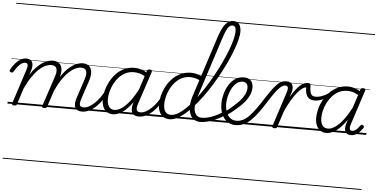

<svg xmlns="http://www.w3.org/2000/svg" viewBox="-98 -1327 4195 2136"><g transform="rotate(5 1999.5 -259.5)"><path d="M76 15Q64 15 56.5 10Q49 5 52 -6L178 -394Q191 -433 185.5 -451Q180 -469 157 -469Q137 -469 117.5 -456.5Q98 -444 78 -419.5Q58 -395 36 -359Q30 -351 24 -348.5Q18 -346 7 -350Q-5 -354 -7 -362Q-9 -370 -4 -379Q18 -419 44.5 -450Q71 -481 101.5 -499Q132 -517 166 -517Q189 -517 205 -509.5Q221 -502 230 -487Q239 -472 240 -451Q241 -430 235 -404L213 -337Q245 -388 278 -422.5Q311 -457 343 -478.5Q375 -500 404.5 -509.5Q434 -519 460 -519Q506 -519 533 -497.5Q560 -476 565 -433.5Q570 -391 550 -329L443 -4Q439 6 433 10.5Q427 15 412 15Q400 15 392 10Q384 5 388 -6L499 -341Q513 -381 512.5 -409.5Q512 -438 496.5 -453.5Q481 -469 446 -469Q417 -469 382.5 -453Q348 -437 311.5 -403Q275 -369 237.5 -314Q200 -259 164 -181L107 -4Q104 6 97.5 10.5Q91 15 76 15ZM832 17Q803 17 784 7Q765 -3 756 -22.5Q747 -42 748.5 -69.5Q750 -97 762 -132L831 -341Q845 -381 844.5 -409.5Q844 -438 829 -453.5Q814 -469 780 -469Q751 -469 716.5 -452.5Q682 -436 644.5 -400.5Q607 -365 569.5 -308.5Q532 -252 496 -171H472Q504 -263 544.5 -328.5Q585 -394 629 -436.5Q673 -479 716 -499Q759 -519 795 -519Q839 -519 865.5 -497Q892 -475 897 -433Q902 -391 882 -329L815 -128Q798 -77 804.5 -54Q811 -31 846 -31Q856 -31 859.5 -23.5Q863 -16 861.5 -7Q860 2 852.5 9.5Q845 17 832 17ZM0 605H989V615H0ZM0 -20H989V0H0ZM0 -505H989V-500H0ZM0 -1125H989V-1115H0Z M832 17Q821 17 816.5 9.5Q812 2 813.5 -7Q815 -16 823.5 -23.5Q832 -31 847 -31Q875 -31 906 -47.5Q937 -64 968 -93Q999 -122 1027 -161.5Q1055 -201 1078 -247Q1083 -257 1092 -256.5Q1101 -256 1107.5 -249.5Q1114 -243 1109 -233Q1084 -179 1053 -133Q1022 -87 986 -53.5Q950 -20 911.5 -1.5Q873 17 832 17ZM989 605V615ZM989 -20V0ZM989 -505V-500ZM989 -1125V-1115Z M1178 17Q1139 17 1110.5 -2Q1082 -21 1067 -57Q1052 -93 1052 -141Q1052 -185 1065 -236Q1078 -287 1104 -337Q1130 -387 1169 -428.5Q1208 -470 1260 -494.5Q1312 -519 1377 -519Q1415 -519 1454.5 -505.5Q1494 -492 1525 -469L1513 -425Q1471 -452 1437 -461Q1403 -470 1372 -470Q1320 -470 1278 -449Q1236 -428 1204 -392.5Q1172 -357 1151 -314.5Q1130 -272 1119 -228Q1108 -184 1108 -146Q1108 -111 1117.5 -86Q1127 -61 1145.5 -47Q1164 -33 1192 -33Q1229 -33 1272.5 -62.5Q1316 -92 1362.5 -152.5Q1409 -213 1455 -305L1469 -266Q1419 -161 1366.5 -99Q1314 -37 1266 -10Q1218 17 1178 17ZM1466 17Q1438 17 1419 7Q1400 -3 1391 -22Q1382 -41 1382.5 -67Q1383 -93 1393 -125L1513 -494Q1518 -506 1524.5 -510.5Q1531 -515 1544 -515Q1562 -515 1567 -507.5Q1572 -500 1568 -488L1447 -122Q1431 -73 1440.5 -52Q1450 -31 1481 -31Q1490 -31 1494 -23.5Q1498 -16 1496.5 -7Q1495 2 1487.5 9.5Q1480 17 1466 17ZM989 605H1624V615H989ZM989 -20H1624V0H989ZM989 -505H1624V-500H989ZM989 -1125H1624V-1115H989Z M1467 17Q1456 17 1451.5 9.5Q1447 2 1448.5 -7Q1450 -16 1458.5 -23.5Q1467 -31 1482 -31Q1510 -31 1541 -47.5Q1572 -64 1603 -93Q1634 -122 1662 -161.5Q1690 -201 1713 -247Q1718 -257 1727 -256.5Q1736 -256 1742.5 -249.5Q1749 -243 1744 -233Q1719 -179 1688 -133Q1657 -87 1621 -53.5Q1585 -20 1546.5 -1.5Q1508 17 1467 17ZM1624 605V615ZM1624 -20V0ZM1624 -505V-500ZM1624 -1125V-1115Z M1810 17Q1749 17 1714.5 -25.5Q1680 -68 1680 -141Q1680 -187 1693.5 -239Q1707 -291 1733.5 -340.5Q1760 -390 1799.5 -430.5Q1839 -471 1891 -495Q1943 -519 2006 -519Q2031 -519 2056.5 -513.5Q2082 -508 2106 -496.5Q2130 -485 2152 -468L2138 -423Q2099 -451 2065.5 -460.5Q2032 -470 2001 -470Q1949 -470 1907 -449Q1865 -428 1833.5 -393Q1802 -358 1780.5 -315Q1759 -272 1748.5 -227.5Q1738 -183 1738 -143Q1738 -110 1747 -85Q1756 -60 1775 -46.5Q1794 -33 1823 -33Q1860 -33 1903.5 -59Q1947 -85 1993.5 -131.5Q2040 -178 2087.5 -239Q2135 -300 2180.5 -371Q2226 -442 2267.5 -517Q2309 -592 2343.5 -665.5Q2378 -739 2404 -806.5Q2430 -874 2444 -929.5Q2458 -985 2458 -1022Q2458 -1052 2448 -1067.5Q2438 -1083 2418 -1083Q2399 -1083 2382.5 -1067.5Q2366 -1052 2350.5 -1018Q2335 -984 2317 -928L2098 -252Q2083 -204 2079.5 -164Q2076 -124 2084.5 -94Q2093 -64 2113.5 -47.5Q2134 -31 2166 -31Q2176 -31 2179 -23.5Q2182 -16 2180.5 -7Q2179 2 2172 9.5Q2165 17 2155 17Q2112 17 2082 -4Q2052 -25 2037.5 -63Q2023 -101 2024.5 -152.5Q2026 -204 2045 -263L2266 -943Q2299 -1043 2336.5 -1088.5Q2374 -1134 2424 -1134Q2453 -1134 2472.5 -1120.5Q2492 -1107 2502 -1082Q2512 -1057 2512 -1022Q2512 -982 2497 -924Q2482 -866 2454.5 -795Q2427 -724 2389.5 -646.5Q2352 -569 2307.5 -490.5Q2263 -412 2213 -337.5Q2163 -263 2110.5 -199Q2058 -135 2006 -86.5Q1954 -38 1904.5 -10.5Q1855 17 1810 17ZM1624 605H2312V615H1624ZM1624 -20H2312V0H1624ZM1624 -505H2312V-500H1624ZM1624 -1125H2312V-1115H1624Z M2153 17Q2141 17 2137 9.5Q2133 2 2136 -7Q2139 -16 2147.5 -23.5Q2156 -31 2169 -31Q2217 -31 2277 -52.5Q2337 -74 2403 -117Q2410 -122 2416.5 -119Q2423 -116 2427 -108Q2431 -100 2430 -92Q2429 -84 2421 -79Q2370 -46 2321.5 -24.5Q2273 -3 2230.5 7Q2188 17 2153 17ZM2311 605V615ZM2311 -20V0ZM2311 -505V-500ZM2311 -1125V-1115Z M2401 -113Q2430 -129 2456.5 -149.5Q2483 -170 2506 -192Q2548 -227 2579 -262.5Q2610 -298 2627.5 -334.5Q2645 -371 2645 -406Q2645 -436 2630 -453Q2615 -470 2585 -470Q2574 -470 2569.5 -477Q2565 -484 2566.5 -494Q2568 -504 2576 -511.5Q2584 -519 2597 -519Q2632 -519 2655 -505.5Q2678 -492 2689 -469Q2700 -446 2700 -414Q2700 -371 2680 -327.5Q2660 -284 2623 -241Q2586 -198 2534 -156Q2509 -133 2480 -112Q2451 -91 2421 -73ZM2312 605H2756V615H2312ZM2312 -20H2756V0H2312ZM2312 -505H2756V-500H2312ZM2312 -1125H2756V-1115H2312Z M2543 18Q2512 18 2485.5 7Q2459 -4 2437.5 -24Q2416 -44 2401 -72Q2386 -100 2378.5 -134Q2371 -168 2371 -207Q2371 -257 2385 -311.5Q2399 -366 2427 -413Q2455 -460 2497.5 -489.5Q2540 -519 2597 -519Q2607 -519 2611 -511.5Q2615 -504 2613 -494Q2611 -484 2603.5 -477Q2596 -470 2585 -470Q2553 -470 2527.5 -452.5Q2502 -435 2482.5 -406.5Q2463 -378 2450 -343.5Q2437 -309 2430.5 -273.5Q2424 -238 2424 -208Q2424 -170 2433 -137.5Q2442 -105 2458.5 -81Q2475 -57 2498.5 -44Q2522 -31 2552 -31Q2593 -31 2629 -49.5Q2665 -68 2700 -105.5Q2735 -143 2774 -198.5Q2813 -254 2859 -327Q2898 -387 2927.5 -424.5Q2957 -462 2980.5 -482Q3004 -502 3025.5 -509.5Q3047 -517 3069 -517Q3079 -517 3083.5 -509.5Q3088 -502 3086 -493Q3084 -484 3077 -476.5Q3070 -469 3059 -469Q3046 -469 3030.5 -460Q3015 -451 2995 -431Q2975 -411 2950 -377Q2925 -343 2894 -294Q2844 -214 2801.5 -155Q2759 -96 2719 -57.5Q2679 -19 2636.5 -0.5Q2594 18 2543 18ZM2756 605H2881V615H2756ZM2756 -20H2881V0H2756ZM2756 -505H2881V-500H2756ZM2756 -1125H2881V-1115H2756Z M2982 15Q2970 15 2962.5 10Q2955 5 2958 -6L3084 -394Q3097 -433 3091.5 -451Q3086 -469 3062 -469Q3053 -469 3048.5 -476.5Q3044 -484 3045.5 -493Q3047 -502 3054 -509.5Q3061 -517 3071 -517Q3095 -517 3110.5 -509.5Q3126 -502 3135 -488Q3144 -474 3145.5 -453.5Q3147 -433 3142 -409L3121 -344Q3150 -395 3176.5 -429Q3203 -463 3226.5 -483Q3250 -503 3271 -511Q3292 -519 3310 -519Q3321 -519 3326 -511.5Q3331 -504 3329 -494Q3327 -484 3319.5 -476.5Q3312 -469 3299 -469Q3278 -469 3251.5 -450.5Q3225 -432 3195.5 -395.5Q3166 -359 3134.5 -306Q3103 -253 3072 -184L3013 -4Q3010 6 3003.5 10.5Q2997 15 2982 15ZM2881 605H3310V615H2881ZM2881 -20H3310V0H2881ZM2881 -505H3310V-500H2881ZM2881 -1125H3310V-1115H2881Z M3400 -331Q3369 -331 3345.5 -343.5Q3322 -356 3308.5 -387Q3295 -418 3295 -472L3310 -519Q3326 -519 3333.5 -513.5Q3341 -508 3341 -492Q3341 -444 3348.5 -418.5Q3356 -393 3371 -383.5Q3386 -374 3409 -374Q3434 -374 3462 -382.5Q3490 -391 3517.5 -405.5Q3545 -420 3567 -440Q3574 -446 3579.5 -442Q3585 -438 3587 -430.5Q3589 -423 3583 -417Q3557 -391 3526 -371.5Q3495 -352 3463 -341.5Q3431 -331 3400 -331ZM3310 605H3373V615H3310ZM3310 -20H3373V0H3310ZM3310 -505H3373V-500H3310ZM3310 -1125H3373V-1115H3310Z M3562 17Q3523 17 3494.5 -2Q3466 -21 3450.5 -57Q3435 -93 3435 -141Q3435 -187 3448 -238.5Q3461 -290 3487.5 -339.5Q3514 -389 3553.5 -430Q3593 -471 3645 -495Q3697 -519 3761 -519Q3794 -519 3828.5 -508.5Q3863 -498 3892 -479L3897 -496Q3901 -507 3908 -511Q3915 -515 3928 -515Q3946 -515 3950.5 -507.5Q3955 -500 3951 -488L3826 -105Q3818 -81 3817.5 -64.5Q3817 -48 3824 -39.5Q3831 -31 3845 -31Q3861 -31 3877.5 -41Q3894 -51 3908 -66.5Q3922 -82 3933 -98Q3939 -106 3945.5 -108Q3952 -110 3961 -104Q3972 -97 3973 -90Q3974 -83 3969 -75Q3958 -57 3938.5 -35Q3919 -13 3893.5 2Q3868 17 3836 17Q3813 17 3798 9Q3783 1 3775 -13.5Q3767 -28 3766 -47.5Q3765 -67 3770 -90Q3774 -106 3779 -121Q3784 -136 3788 -152Q3747 -90 3707 -53Q3667 -16 3630.5 0.5Q3594 17 3562 17ZM3492 -146Q3492 -112 3501 -86.5Q3510 -61 3529 -47Q3548 -33 3576 -33Q3613 -33 3655 -61.5Q3697 -90 3742 -147.5Q3787 -205 3832 -293L3878 -435Q3842 -456 3812.5 -463Q3783 -470 3756 -470Q3703 -470 3661 -448.5Q3619 -427 3587.5 -392Q3556 -357 3534.5 -314.5Q3513 -272 3502.5 -228Q3492 -184 3492 -146ZM3372 605H4007V615H3372ZM3372 -20H4007V0H3372ZM3372 -505H4007V-500H3372ZM3372 -1125H4007V-1115H3372Z"/></g></svg>

Font: Playwrite CU Guides
Style: Regular
Weight: 400
Designer: Veronika Burian, José Scaglione
Foundry: TypeTogether
Version: Version 1.003